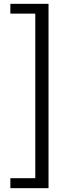

<svg xmlns="http://www.w3.org/2000/svg" viewBox="-20 -811 378 1001"><path d="M34 170H233V-791H34V-740H164V118H34Z"/></svg>

Font: Noto Sans T Chinese Regular
Style: Regular
Weight: 400
Designer: Ryoko NISHIZUKA (kana & ideographs); Paul D. Hunt (Latin, Greek & Cyrillic); Wenlong ZHANG (bopomofo); Sandoll Communica
Foundry: Adobe Systems Incorporated
Version: Version 1.000;PS 1;hotconv 1.0.78;makeotf.lib2.5.61930